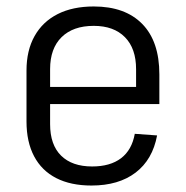

<svg xmlns="http://www.w3.org/2000/svg" viewBox="-20 -567 575 594"><path d="M263 7Q199 7 154 -16Q109 -39 85.5 -83.5Q62 -128 62 -191V-349Q62 -411 87 -455.5Q112 -500 158.5 -523.5Q205 -547 270 -547Q367 -547 420 -493Q473 -439 473 -337V-245H121V-298H413L401 -271V-353Q401 -417 366.5 -452Q332 -487 270 -487Q206 -487 170.5 -452Q135 -417 135 -353V-183Q135 -119 169 -85.5Q203 -52 265 -52Q321 -52 354.5 -77.5Q388 -103 397 -153L466 -148Q452 -73 399.5 -33Q347 7 263 7Z"/></svg>

Font: Pathway Extreme SemiCondensed Light
Style: Regular
Weight: 300
Width: 4
Version: Version 1.001;gftools[0.9.26]